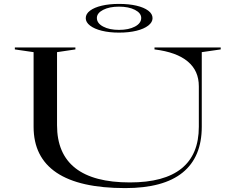

<svg xmlns="http://www.w3.org/2000/svg" viewBox="-20 -951 1192 983"><path d="M621 12Q387 12 269.5 -67Q152 -146 152 -302V-684L56 -698V-708H366V-698L272 -684V-310Q272 -164 365.5 -90.5Q459 -17 645 -17Q821 -17 909.5 -88.5Q998 -160 998 -302V-509Q998 -549 984 -580.5Q970 -612 941.5 -636Q913 -660 870.5 -675.5Q828 -691 771 -698V-708H1110V-698L1013 -684V-302Q1013 -147 915 -67.5Q817 12 621 12ZM589 -931Q640 -931 678.5 -922Q717 -913 739 -896.5Q761 -880 761 -858Q761 -837 739 -820Q717 -803 678.5 -793.5Q640 -784 589 -784Q540 -784 501.5 -793.5Q463 -803 441 -820Q419 -837 419 -858Q419 -880 441 -896.5Q463 -913 501.5 -922Q540 -931 589 -931ZM589 -917Q540 -917 508 -900.5Q476 -884 476 -859Q476 -832 508 -815Q540 -798 589 -798Q639 -798 671 -815Q703 -832 703 -859Q703 -884 671 -900.5Q639 -917 589 -917Z"/></svg>

Font: Kalnia Expanded Light
Style: Regular
Weight: 300
Width: 7
Designer: Frida Medrano
Foundry: Frida Medrano
Version: Version 1.105